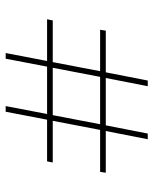

<svg xmlns="http://www.w3.org/2000/svg" viewBox="48 -690 541 677"><g transform="rotate(90 318.5 -351.5)"><path d="M438 -434 406 -267H553L549 -247H402L374 -101H354L382 -247H215L187 -101H167L195 -247H48L52 -267H199L231 -434H85L88 -454H235L264 -602H284L255 -454H422L451 -602H471L442 -454H589L586 -434ZM418 -434H251L219 -267H386Z"/></g></svg>

Font: Myanmar April Display
Style: Regular
Weight: 400
Designer: Khon Soe Zaw Thu
Foundry: Myanmar OS
Version: Version 2.50 April 12, 2019